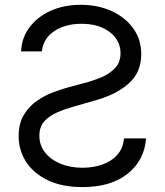

<svg xmlns="http://www.w3.org/2000/svg" viewBox="-20 -757 678 790"><path d="M319.6 12.8Q235.8 12.8 177 -15.3Q118.3 -43.3 87.5 -90.9Q56.8 -138.5 56.8 -197.4Q56.8 -248.6 77.8 -283.7Q98.7 -318.9 130.9 -341.4Q163 -364 198.2 -377.1Q233.3 -390.3 261.4 -397.7L335.2 -417.6Q362.2 -424.7 395.1 -438Q427.9 -451.3 451.9 -475.3Q475.9 -499.3 475.9 -538.4Q475.9 -590.6 431.8 -624.8Q387.8 -659.1 315.3 -659.1Q249.3 -659.1 203.8 -629.3Q158.4 -599.4 152 -545.5H66.8Q68.9 -600.5 100.9 -643.8Q132.8 -687.1 187.5 -712.2Q242.2 -737.2 312.5 -737.2Q382.1 -737.2 438.4 -711.8Q494.7 -686.4 527.9 -640.8Q561.1 -595.2 561.1 -534.1Q561.1 -460.6 511.4 -415.1Q461.6 -369.7 376.4 -345.2L286.9 -319.6Q248.6 -308.9 215.6 -294.7Q182.5 -280.5 162.3 -257.8Q142 -235.1 142 -198.9Q142 -159.1 165.5 -129.4Q188.9 -99.8 229 -83.3Q269.2 -66.8 319.6 -66.8Q362.9 -66.8 400.4 -79.7Q437.9 -92.7 462.2 -119.5Q486.5 -146.3 490.1 -187.5H581Q574.6 -98 505.7 -42.6Q436.8 12.8 319.6 12.8Z"/></svg>

Font: Linik Sans
Style: Regular
Weight: 400
Designer: Rasmus Andersson (font), Marc Monis (original base), Kil Hyung-jin (Pretendard portions), Cristiano Sobral (main changes
Foundry: rsms
Version: Version 3.018;May 31, 2022;FontCreator 14.0.0.2814 64-bit; t